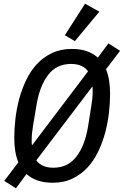

<svg xmlns="http://www.w3.org/2000/svg" viewBox="-20 -974 668 1036"><path d="M264 12Q175 12 123 -35L66 42L3 2L79 -98Q57 -151 57 -230Q57 -277 63 -331Q69 -385 83 -438Q97 -491 120.5 -540.5Q144 -590 178.5 -627.5Q213 -665 260 -687.5Q307 -710 368 -710Q414 -710 448 -698Q482 -686 508 -663L565 -740L628 -700L552 -600Q574 -547 574 -468Q574 -421 568 -367Q562 -313 548 -260Q534 -207 510.5 -157.5Q487 -108 452.5 -70.5Q418 -33 371.5 -10.5Q325 12 264 12ZM158 -294Q151 -253 151 -219Q151 -211 151 -204Q151 -197 153 -190L455 -589Q427 -629 363 -629Q285 -629 239.5 -569.5Q194 -510 177 -407ZM268 -69Q346 -69 392 -128.5Q438 -188 455 -291L473 -404Q480 -445 480 -479Q480 -487 480 -494Q480 -501 479 -508L176 -109Q205 -69 268 -69ZM384 -752 330 -784 439 -954 516 -911Z"/></svg>

Font: IBM Plex Mono Text
Style: Italic
Weight: 450
Italic angle: -9°
Monospace: yes
Designer: Mike Abbink, Paul van der Laan, Pieter van Rosmalen
Foundry: Bold Monday
Version: Version 2.1